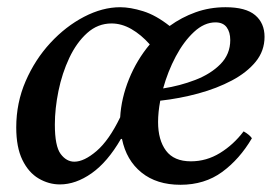

<svg xmlns="http://www.w3.org/2000/svg" viewBox="-20 -500 762 532"><path d="M713 -398Q713 -359 688.5 -329Q664 -299 622.5 -277Q581 -255 529.5 -241Q478 -227 424 -221Q418 -189 418 -162Q418 -112 440 -82.5Q462 -53 509 -53Q552 -53 589.5 -76Q627 -99 655 -136Q671 -127 678 -117Q644 -59 595.5 -23.5Q547 12 480 12Q414 12 372 -22Q330 -56 318 -115H315Q278 -51 234 -20Q190 11 146 11Q115 11 87 -5.5Q59 -22 42 -57Q25 -92 25 -147Q25 -215 51 -275Q77 -335 119.5 -381Q162 -427 213 -453.5Q264 -480 313 -480Q341 -480 376.5 -469Q412 -458 450 -428Q483 -452 522 -466Q561 -480 605 -480Q661 -480 687 -458Q713 -436 713 -398ZM395 -377Q371 -404 344 -419.5Q317 -435 289 -435Q251 -435 221.5 -408.5Q192 -382 172 -339.5Q152 -297 142 -248Q132 -199 132 -155Q132 -95 148 -73.5Q164 -52 186 -52Q213 -52 247.5 -81.5Q282 -111 313 -175Q316 -228 337.5 -281Q359 -334 395 -377ZM432 -255Q478 -262 521 -278.5Q564 -295 591 -322.5Q618 -350 618 -389Q618 -411 608 -424.5Q598 -438 577 -438Q546 -438 517.5 -411.5Q489 -385 467 -343.5Q445 -302 432 -255Z"/></svg>

Font: Tiro Devanagari Marathi
Style: Italic
Weight: 400
Italic angle: -11°
Designer: Devanagari: John Hudson & Fiona Ross, assisted by Paul Hanslow. Latin: John Hudson with Paul Hanslow, assisted by Kaja S
Foundry: Tiro Typeworks Ltd.
Version: Version 1.52